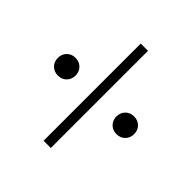

<svg xmlns="http://www.w3.org/2000/svg" viewBox="-128 -868 1196 1196"><g transform="rotate(-45 470.0 -270.0)"><path d="M414 -472Q392 -494 392 -528Q392 -562 414 -584Q436 -606 470 -606Q504 -606 526 -584Q548 -562 548 -528Q548 -494 526 -472Q504 -450 470 -450Q436 -450 414 -472ZM414 44Q392 22 392 -12Q392 -46 414 -68Q436 -90 470 -90Q504 -90 526 -68Q548 -46 548 -12Q548 22 526 44Q504 66 470 66Q436 66 414 44ZM42 -240V-304H898V-240Z"/></g></svg>

Font: Old Standard TT
Style: Bold
Weight: 700
Designer: Alexey Kryukov <alexios@thessalonica.org.ru>
Version: Version 2.2